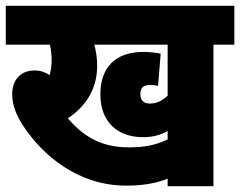

<svg xmlns="http://www.w3.org/2000/svg" viewBox="-20 -642 828 662"><path d="M716 -488H788V-622H0V-488H152C156 -471 158 -453 158 -435C158 -417 156 -400 151 -383C136 -393 120 -399 100 -399C45 -399 22 -360 22 -317C22 -282 35 -243 67 -198C126 -112 244 -2 415 -2C470 -2 516 -9 558 -26V0H716ZM496 -285C478 -285 464 -294 464 -317C464 -337 472 -349 497 -349C506 -349 517 -348 525 -346L534 -457C516 -461 492 -463 474 -463C374 -463 326 -405 326 -317C326 -217 390 -169 473 -169C508 -169 534 -177 558 -190V-161C512 -140 476 -134 423 -134C334 -134 270 -168 214 -234C274 -274 315 -333 315 -415C315 -443 311 -467 305 -488H558V-312C537 -293 520 -285 496 -285Z"/></svg>

Font: Noto Sans Condensed Black
Style: Italic
Weight: 900
Width: 3
Italic angle: -12°
Designer: Monotype Design Team
Foundry: Monotype Imaging Inc.
Version: Version 2.013